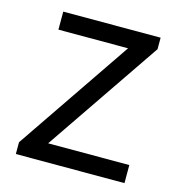

<svg xmlns="http://www.w3.org/2000/svg" viewBox="-86 -616 641 692"><g transform="rotate(15 234.0 -270.0)"><path d="M34.2 0V-43.9L326.2 -472.7H66.4V-540H429.7V-497.1L136.7 -67.4H439.5V0Z"/></g></svg>

Font: Gen Shin Gothic Normal
Style: Regular
Weight: 300
Designer: [Source Han Sans]
Ryoko NISHIZUKA  (kana & ideographs); Paul D. Hunt (Latin, Greek & Cyrillic); Wenlong ZHANG  (bopomofo
Version: Version 1.002.20150607